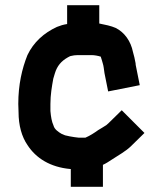

<svg xmlns="http://www.w3.org/2000/svg" viewBox="-20 -614 622 735"><path d="M277 -403H331C341.3 -403 355.5 -400.5 366 -397V-396C369.8 -385.8 369.8 -382.7 373 -373C377 -361 377.7 -348.9 380 -334L394 -264L515 -288L501 -358C499.7 -363.3 499 -368 499 -372C496.8 -386.2 492.4 -403.1 489 -415C480.7 -456.4 456.7 -490.1 423 -507C405.2 -514.9 382.2 -519.6 360 -524V-594H237V-522C222 -519.5 212.2 -516.7 198 -511C148.3 -488.1 108.5 -452.5 85 -403C64.1 -350.8 50 -289.4 50 -216C50 -205.3 50.3 -195 51 -185C51 -133.5 63.5 -90.3 85 -59C117.6 -8.3 172.5 26 249 33H251V101H374V17C385.7 11.7 397.6 3.9 408 -3C432.3 -19.2 461.8 -34.8 482 -55L533 -105L446 -192L395 -142C393 -140 390.3 -137.7 387 -135L371 -125C365 -121 360 -118 356 -116C341 -105.3 325.2 -94.8 307 -87H281L265 -89C254.4 -90.3 239 -93.5 229 -96L215 -102C203.8 -108.7 188.6 -118.7 185 -133C177.8 -149.1 175 -166.6 173 -189V-216C173 -251.2 178.6 -283.1 184 -313L190 -333C198.7 -362.1 215 -380.3 239 -394C242.4 -395.7 249 -400 253 -400C259.7 -401.7 267.8 -403 277 -403Z"/></svg>

Font: Tape
Style: Regular
Weight: 500
Foundry: Cannot Into Space Fonts
Version: Version 0.97